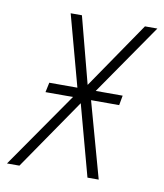

<svg xmlns="http://www.w3.org/2000/svg" viewBox="-107 -584 547 639"><g transform="rotate(10 166.5 -264.5)"><path d="M-41 0 137 -256H44L51 -289H146L81 -529H119L178 -304L332 -529H374L208 -289H299L293 -256H198L269 0H231L166 -240L1 0Z"/></g></svg>

Font: Noto Sans Condensed ExtraLight
Style: Italic
Weight: 200
Width: 3
Italic angle: -12°
Designer: Monotype Design Team
Foundry: Monotype Imaging Inc.
Version: Version 2.013; ttfautohint (v1.8.4.7-5d5b)